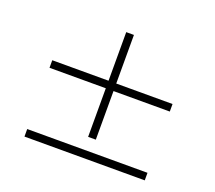

<svg xmlns="http://www.w3.org/2000/svg" viewBox="-129 -961 1257 1125"><g transform="rotate(20 500.0 -398.5)"><path d="M524 -135H476V-438H125V-485H476V-788H524V-485H875V-438H524ZM125 -56H875V-9H125Z"/></g></svg>

Font: Noto Serif TC ExtraLight
Style: Bold
Weight: 700
Version: Version 2.002-H1;hotconv 1.1.0;makeotfexe 2.6.0